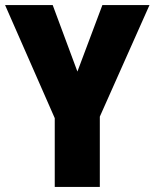

<svg xmlns="http://www.w3.org/2000/svg" viewBox="-20 -734 607 754"><path d="M284 -453 382 -714H567L372 -276V0H195V-270L0 -714H187Z"/></svg>

Font: Noto Sans Tamil Condensed Black
Style: Regular
Weight: 900
Width: 3
Designer: Jelle Bosma - Monotype Design Team
Foundry: Monotype Imaging Inc.
Version: Version 2.004; ttfautohint (v1.8.4.7-5d5b)